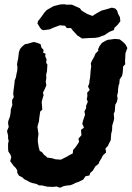

<svg xmlns="http://www.w3.org/2000/svg" viewBox="-20 -863 619 903"><path d="M262 20 246 14 231 16 203 15 194 13 177 9H164L151 2L133 -2L121 -6L105 -15L94 -20L85 -29L69 -37L61 -51V-62L54 -73L44 -83L34 -97L28 -105L33 -123L29 -136L19 -151L18 -166V-187L21 -201L18 -211V-225L13 -247L21 -266L18 -283L19 -294L27 -315L30 -334L31 -349L38 -369L37 -379V-393L45 -406L42 -421L44 -441L46 -455L48 -470L49 -484L55 -500L58 -518L61 -530L62 -548L60 -560L63 -578L65 -585L69 -618L74 -632L83 -643L97 -655L109 -657L136 -665H143L156 -661L171 -655L175 -639L185 -628L183 -615L195 -610L192 -600L199 -584L197 -568L203 -559L202 -546L201 -528L197 -512L198 -495L195 -480L198 -462L190 -443L182 -427L185 -415L180 -399L176 -383L177 -372L179 -348L169 -338L165 -310L163 -291L160 -282L156 -267L159 -246L161 -234L158 -210V-196L160 -184L162 -171L167 -153L177 -148L187 -135L199 -126L201 -122L224 -119L240 -114L266 -112L280 -119L296 -127L307 -134L322 -141L324 -158L334 -169L347 -188L352 -196L349 -211L363 -227L361 -252L375 -263L367 -281L371 -297L380 -323L377 -339L385 -354V-366L393 -384L388 -397L391 -411L390 -427L402 -440L394 -456L400 -471L401 -484L404 -500L405 -515L406 -529L409 -551L407 -565L412 -577L423 -596L429 -611L443 -625L441 -631L448 -646L459 -661L476 -671L488 -676L499 -677L520 -680L543 -678L553 -670L565 -660L572 -651L579 -637L570 -613L569 -589L568 -577L569 -561L559 -550L558 -534L557 -520L554 -506L543 -490L541 -469L538 -462L535 -442V-431L531 -414L533 -399L530 -385L522 -370L521 -354L520 -340L515 -328L517 -306L514 -292L508 -273L507 -250L503 -234L502 -221L501 -204L495 -193L487 -176L476 -165L479 -146L464 -132L458 -120L447 -102L444 -93L428 -80L417 -61L404 -49L401 -38L382 -34L371 -18L348 -7L333 -2L329 1L311 8L291 10L278 13ZM334 -707 321 -721 314 -731H294L286 -742L261 -744L229 -732L214 -725L184 -721L176 -724L168 -733L156 -753L159 -764L172 -780L179 -790L189 -804L200 -816L230 -833L239 -836L263 -842L282 -843L293 -841H318L341 -831L356 -824L363 -814L374 -807L391 -797L415 -788L432 -799L457 -813L479 -819L506 -827L522 -823L531 -813L535 -799L544 -782L546 -763L532 -745L518 -732L516 -722L494 -713L470 -697L460 -694L445 -688L428 -685L397 -684L366 -682L354 -690L344 -696Z"/></svg>

Font: Winky Rough SemiBold
Style: Italic
Weight: 600
Italic angle: -8.97852°
Designer: Simon Atzbach
Foundry: typofactur
Version: Version 1.206; ttfautohint (v1.8.4.7-5d5b)